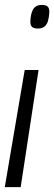

<svg xmlns="http://www.w3.org/2000/svg" viewBox="-60 -558 222 783"><path d="M97.2 -272.4 24.3 205.2H-40.5L40.7 -272.4ZM141.2 -507.2Q139.9 -488.6 136.1 -473.9Q132.3 -459.1 122.3 -450.4Q112.3 -441.6 94.7 -441.6Q77.4 -441.6 70.3 -448.7Q63.1 -455.8 63.8 -472.4Q64.5 -486 66.9 -497.5Q69.3 -509 74.2 -518.3Q79.1 -527.6 88 -532.8Q97 -537.9 111 -537.9Q128 -537.9 135 -530.5Q141.9 -523.1 141.2 -507.2Z"/></svg>

Font: Georama
Style: Italic
Weight: 400
Width: 2
Italic angle: -9°
Designer: Jean-Baptiste Levee
Foundry: Production Type
Version: Version 1.000